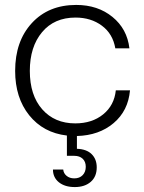

<svg xmlns="http://www.w3.org/2000/svg" viewBox="-20 -549 591 786"><path d="M196.8 145H238.8Q240.2 160.6 252.7 170.9Q265.1 181.2 284.2 181.2Q305.7 181.2 318.4 168Q331.1 154.8 331.1 133.8Q331.1 112.8 318.4 100.8Q305.7 88.9 284.2 88.9H253.9V5.9Q157.2 -5.4 99.6 -77.1Q42 -148.9 42 -258.8Q42 -380.4 110.4 -454.6Q178.7 -528.8 292 -528.8Q380.4 -528.8 440.4 -479.7Q500.5 -430.7 509.8 -351.1H452.1Q441.9 -410.6 397.2 -443.8Q352.5 -477.1 289.1 -477.1Q202.1 -477.1 152.1 -417.2Q102.1 -357.4 102.1 -258.8Q102.1 -159.2 152.8 -101.6Q203.6 -43.9 288.1 -43.9Q356.9 -43.9 402.3 -80.8Q447.8 -117.7 454.1 -179.2H512.2Q504.9 -95.7 445.3 -45.2Q385.7 5.4 294.9 7.8V60.1Q334.5 61.5 355.2 82Q376 102.5 376 136.2Q376 174.3 351.3 195.6Q326.7 216.8 286.1 216.8Q245.6 216.8 221.2 197.3Q196.8 177.7 196.8 145Z"/></svg>

Font: Lumene Sans Light
Style: Regular
Weight: 300
Designer: Deni Anggara
Version: Version 1.003;Glyphs 3.1.2 (3151)